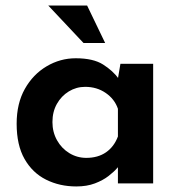

<svg xmlns="http://www.w3.org/2000/svg" viewBox="-20 -661 646 692"><path d="M255 11Q195 11 146 -13.5Q97 -38 68.5 -88Q40 -138 40 -215Q40 -288 69.5 -340.5Q99 -393 148 -422Q197 -451 253 -451Q316 -451 351.5 -428.5Q387 -406 408 -377L402 -360L414 -431H532V0H405V-99L416 -70Q413 -68 402 -55Q391 -42 371 -26.5Q351 -11 322 0Q293 11 255 11ZM291 -92Q333 -92 362 -112Q391 -132 405 -169V-269Q393 -304 361 -326Q329 -348 287 -348Q255 -348 228 -331.5Q201 -315 185 -286.5Q169 -258 169 -221Q169 -185 185.5 -155.5Q202 -126 230 -109Q258 -92 291 -92ZM154 -641H294L359 -506H281Z"/></svg>

Font: Reem Kufi Fun SemiBold
Style: Regular
Weight: 600
Designer: Khaled Hosny
Version: Version 1.005